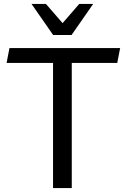

<svg xmlns="http://www.w3.org/2000/svg" viewBox="-20 -961 657 981"><path d="M346.7 0H251V-639.6H13.7L28.3 -715.3H593.8L579.1 -639.6H346.7ZM456.1 -940.9 345.7 -782.2H251.5L141.1 -940.9H214.8L299.8 -842.8L384.8 -940.9Z"/></svg>

Font: Proza Libre
Style: Regular
Weight: 400
Designer: Jasper de Waard
Foundry: Jasper de Waard
Version: Version 1.001; ttfautohint (v1.4.1.8-43bc)